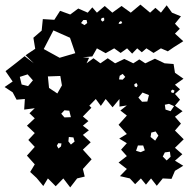

<svg xmlns="http://www.w3.org/2000/svg" viewBox="-30 -785 835 834"><path d="M129 -12 101 -38 121 -71 87 -109 121 -147 93 -177 121 -207 87 -239 121 -271 98 -293 121 -315 75 -309 78 -355 42 -352 25 -384 -10 -407 25 -431 -6 -476 38 -510 77 -541 117 -510 81 -545 123 -573 115 -621 151 -652 156 -702 206 -699 231 -738 275 -722 310 -748 351 -730 371 -753 391 -730 425 -759 458 -730 498 -759 538 -730 580 -765 622 -730 645 -751 669 -730 694 -762 717 -730 756 -714 730 -682 751 -660 730 -639 766 -606 725 -580 699 -562 669 -575 637 -555 606 -575 586 -558 566 -575 544 -552 522 -575 494 -555 466 -575 429 -554 391 -575 371 -540 330 -536 357 -534 346 -510 376 -532 406 -510 438 -532 470 -510 510 -529 549 -510 575 -527 601 -510 643 -530 685 -510 724 -507 730 -469 767 -443 730 -417 752 -397 730 -377 752 -352 730 -326 763 -302 730 -278 756 -248 730 -218 768 -180 730 -143 762 -115 730 -87 766 -65 730 -43 715 -8 677 -10 651 22 626 -10 604 17 582 -10 557 15 534 -10 491 -20 521 -51 485 -79 521 -107 496 -135 521 -163 488 -183 521 -203 485 -243 521 -283 493 -305 521 -327 489 -322V-355L459 -319L429 -355L408 -325L386 -355L358 -326L367 -317L330 -279L354 -259L330 -239L356 -219L330 -199L364 -167L330 -135L368 -93L330 -51L338 -18L305 -10L275 29L245 -10L212 24L178 -10L158 23ZM422 -708 412 -707 408 -698 416 -691 423 -697ZM346 -698H332L322 -685L337 -676L349 -685ZM496 -694 488 -689 485 -682 493 -681 501 -685ZM274 -621 202 -653 160 -572 229 -534 297 -554ZM503 -464 490 -456 487 -440 503 -439 514 -451ZM113 -436 90 -462 56 -451 64 -418 92 -411ZM232 -455 178 -453 183 -403 219 -379 239 -414ZM562 -425 553 -418 555 -409 564 -406 568 -415ZM728 -391 720 -396 712 -390 716 -382H725ZM617 -372 589 -383 571 -361 587 -343 610 -344ZM726 -324 704 -334 686 -330 689 -309 711 -302ZM271 -304 250 -306 236 -291 250 -275 278 -276ZM646 -214 627 -209 624 -190 644 -174 658 -196ZM289 -188 269 -190 267 -171 278 -157 294 -170ZM237 -162 223 -163 217 -152 224 -140 235 -149ZM592 -153H569L561 -130L581 -124L599 -132ZM708 -126 686 -123 677 -105 694 -88 711 -104Z"/></svg>

Font: Rubik Gemstones
Style: Regular
Weight: 400
Designer: Hubert and Fischer, NaN
Foundry: Hubert and Fischer, NaN
Version: Version 2.200